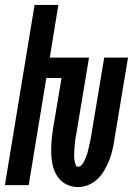

<svg xmlns="http://www.w3.org/2000/svg" viewBox="-34 -755 554 783"><path d="M284 8Q259 8 237 -3Q215 -14 201.5 -33.5Q188 -53 182 -77Q176 -101 175 -126Q174 -151 176 -176.5Q178 -202 182 -228L217 -437H155L83 0H-14L107 -735H204L169 -520H329L278 -214Q277 -207 275.5 -199.5Q274 -192 273 -184.5Q272 -177 271.5 -169.5Q271 -162 270 -154.5Q269 -147 269 -140Q269 -133 268.5 -125.5Q268 -118 268.5 -111Q269 -104 270.5 -97Q272 -90 274.5 -82.5Q277 -75 284 -75Q293 -75 299.5 -82.5Q306 -90 309.5 -98Q313 -106 316.5 -114Q320 -122 322.5 -130.5Q325 -139 326.5 -147Q328 -155 330 -163Q332 -171 334 -179.5Q336 -188 337 -196L391 -520H488L432 -183Q429 -162 424 -141Q419 -120 411 -100Q403 -80 391.5 -60.5Q380 -41 363.5 -25Q347 -9 326 -0.5Q305 8 284 8Z"/></svg>

Font: Iosevka Term Curly
Style: Bold Italic
Weight: 700
Italic angle: -9°
Designer: Belleve Invis
Foundry: Belleve Invis
Version: Version 32.3.0